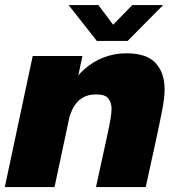

<svg xmlns="http://www.w3.org/2000/svg" viewBox="-26 -758 714 778"><path d="M363 0 408 -206.5Q417 -248 421.5 -274Q426 -300 426 -317Q426 -342 413.2 -358.8Q400.5 -375.5 363.5 -375.5Q332 -375.5 309.5 -362.5Q287 -349.5 272.8 -325Q258.5 -300.5 251 -266L221 -306Q232.5 -360.5 257.2 -404.2Q282 -448 317.2 -478.8Q352.5 -509.5 395.5 -525.8Q438.5 -542 486.5 -542Q568.5 -542 604.8 -502.2Q641 -462.5 641 -396.5Q641 -363 631.5 -313.2Q622 -263.5 605.5 -187.5L564.5 0ZM-6.5 0 106.5 -531H308L195 0ZM252 -737.5H372.5L455 -628H403.5L510 -737.5H635L491 -592H366.5Z"/></svg>

Font: Epilogue Black
Style: Italic
Weight: 900
Italic angle: -12°
Designer: Tyler Finck
Foundry: Etcetera Type Co
Version: Version 2.111